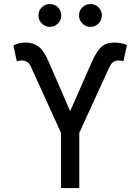

<svg xmlns="http://www.w3.org/2000/svg" viewBox="-20 -953 711 973"><path d="M289.1 0V-279.8L137.2 -613.3Q129.4 -630.9 118.2 -638.7Q106.9 -646.5 90.3 -646.5Q84 -646.5 76.7 -645.3Q69.3 -644 65.4 -641.6L47.9 -722.7Q64.5 -731 78.9 -734.1Q93.3 -737.3 111.3 -737.3Q147.5 -737.3 174.8 -717.3Q202.1 -697.3 226.1 -641.6L335.4 -389.6L446.3 -641.1Q466.8 -687.5 490.5 -712.4Q514.2 -737.3 560.1 -737.3Q578.1 -737.3 592.5 -734.4Q606.9 -731.4 623.5 -724.6L605 -641.6Q602.1 -644 595 -645.3Q587.9 -646.5 581.1 -646.5Q565.4 -646.5 554.2 -638.7Q543 -630.9 534.7 -613.3L381.8 -279.8V0ZM438.5 -816.9Q414.6 -816.9 397.5 -834Q380.4 -851.1 380.4 -875Q380.4 -898.9 397.5 -915.8Q414.6 -932.6 438.5 -932.6Q462.4 -932.6 479.2 -915.8Q496.1 -898.9 496.1 -875Q496.1 -851.1 479.2 -834Q462.4 -816.9 438.5 -816.9ZM232.9 -816.9Q209 -816.9 191.9 -834Q174.8 -851.1 174.8 -875Q174.8 -898.9 191.9 -915.8Q209 -932.6 232.9 -932.6Q256.8 -932.6 273.7 -915.8Q290.5 -898.9 290.5 -875Q290.5 -851.1 273.7 -834Q256.8 -816.9 232.9 -816.9Z"/></svg>

Font: Inter Variable
Style: Regular
Weight: 400
Designer: Rasmus Andersson
Foundry: rsms
Version: Version 4.001;git-9221beed3